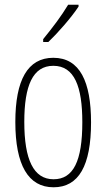

<svg xmlns="http://www.w3.org/2000/svg" viewBox="-20 -784 452 814"><path d="M313 -756V-764H269C238 -713 206 -671 163 -618V-606H185C224 -643 282 -709 313 -756ZM366 -265C366 -437 319 -539 206 -539C97 -539 45 -444 45 -267C45 -84 100 10 207 10C314 10 366 -82 366 -265ZM83 -267C83 -421 119 -505 206 -505C296 -505 329 -416 329 -266C329 -101 291 -24 207 -24C122 -24 83 -108 83 -267Z"/></svg>

Font: Noto Sans Thai Looped ExtraCondensed ExtraLight
Style: Regular
Weight: 200
Width: 2
Designer: Sasikarn Vongin, Ben Mitchell
Foundry: The Fontpad Ltd
Version: Version 1.001